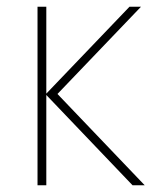

<svg xmlns="http://www.w3.org/2000/svg" viewBox="-20 -548 457 568"><path d="M363 -528H397L150 -270L408 0H372L117 -267V0H91V-528H117V-271Z"/></svg>

Font: Noto Sans Thin
Style: Regular
Weight: 100
Designer: Monotype Design Team
Foundry: Monotype Imaging Inc.
Version: Version 2.007